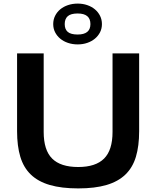

<svg xmlns="http://www.w3.org/2000/svg" viewBox="-20 -1038 869 1068"><path d="M415 10Q322 10 257 -9Q192 -28 151.5 -67Q111 -106 93 -166Q75 -226 75 -308V-741H223V-304Q223 -203 270 -156Q317 -109 415 -109Q512 -109 559 -156Q606 -203 606 -304V-741H754V-308Q754 -226 736 -166Q718 -106 677.5 -67Q637 -28 572.5 -9Q508 10 415 10ZM412 -791Q383 -791 358 -799.5Q333 -808 315 -823Q297 -838 286.5 -858.5Q276 -879 276 -904Q276 -929 286.5 -950Q297 -971 315 -986Q333 -1001 358 -1009.5Q383 -1018 412 -1018Q441 -1018 465.5 -1009.5Q490 -1001 508 -986Q526 -971 536.5 -950Q547 -929 547 -904Q547 -879 536.5 -858.5Q526 -838 508 -823Q490 -808 465.5 -799.5Q441 -791 412 -791ZM412 -846Q483 -846 483 -904Q483 -963 412 -963Q374 -963 357 -948Q340 -933 340 -904Q340 -875 357 -860.5Q374 -846 412 -846Z"/></svg>

Font: Encode Sans Wide
Style: SemiBold
Weight: 600
Designer: Pablo Impallari, Andres Torresi
Foundry: Pablo Impallari, Andres Torresi
Version: Version 1.000; ttfautohint (v1.00) -l 8 -r 50 -G 200 -x 14 -